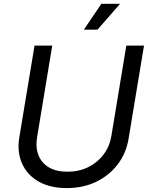

<svg xmlns="http://www.w3.org/2000/svg" viewBox="-20 -964 775 996"><path d="M326.7 11.7Q239.3 11.7 179.7 -22.7Q120.1 -57.1 94 -116.7Q67.9 -176.3 80.1 -251L159.2 -727.5H251L172.4 -252Q163.6 -198.7 179.7 -158.4Q195.8 -118.2 233.9 -95.7Q272 -73.2 330.1 -73.2Q390.1 -73.2 438.5 -97.4Q486.8 -121.6 517.8 -163.1Q548.8 -204.6 557.6 -257.8L635.3 -727.5H727.1L647 -244.6Q634.8 -169.4 590.8 -111.6Q546.9 -53.7 479 -21Q411.1 11.7 326.7 11.7ZM415 -810.1 505.9 -944.3H603L485.8 -810.1Z"/></svg>

Font: Inter 18pt
Style: Italic
Weight: 400
Italic angle: -9.3988°
Designer: Rasmus Andersson
Foundry: rsms
Version: Version 4.001;git-66647c0bb